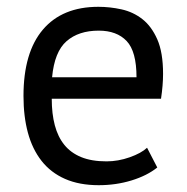

<svg xmlns="http://www.w3.org/2000/svg" viewBox="-20 -532 548 564"><path d="M442 -40Q412 -16 366.5 -2Q321 12 270 12Q213 12 171 -6.5Q129 -25 102 -59.5Q75 -94 62 -142Q49 -190 49 -250Q49 -378 106 -445Q163 -512 269 -512Q303 -512 337 -504.5Q371 -497 398 -476Q425 -455 442 -416.5Q459 -378 459 -315Q459 -282 453 -242H132Q132 -198 141 -164Q150 -130 169 -106.5Q188 -83 218.5 -70.5Q249 -58 293 -58Q327 -58 361 -70Q395 -82 412 -98ZM270 -442Q211 -442 175.5 -411Q140 -380 133 -305H381Q381 -381 352 -411.5Q323 -442 270 -442Z"/></svg>

Font: PT Sans
Style: Regular
Weight: 400
Designer: A.Korolkova, O.Umpeleva, V.Yefimov
Foundry: ParaType Ltd
Version: Version 2.003